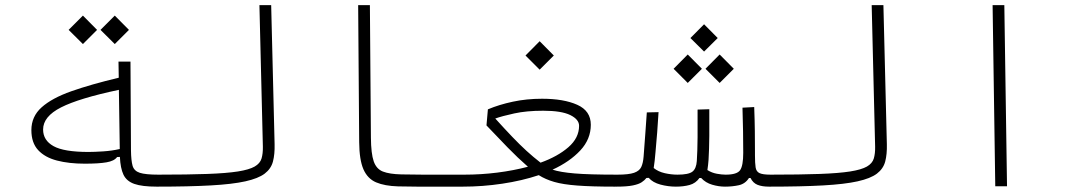

<svg xmlns="http://www.w3.org/2000/svg" viewBox="-20 -713 4142 735"><path d="M304.7 -86.4Q244.1 -86.4 198 -98.4Q151.9 -110.4 126 -138.4Q100.1 -166.5 100.1 -214.8Q100.1 -267.1 139.4 -302.2Q178.7 -337.4 253.4 -363.8Q328.1 -390.1 434.6 -415.5L433.6 -477.1H479.5L481.4 -136.7Q481.9 -98.6 487.5 -78.6Q493.2 -58.6 515.1 -51.5Q537.1 -44.4 585.9 -44.4Q606.4 -44.4 613.5 -40.3Q620.6 -36.1 620.6 -22Q620.6 -9.8 612.8 -4.2Q605 1.5 580.1 1.5Q523.9 1.5 494.1 -9Q464.4 -19.5 452.6 -44.4Q440.9 -69.3 439 -112.3L428.2 -111.8Q417.5 -96.7 387.7 -91.6Q357.9 -86.4 304.7 -86.4ZM435.1 -369.1Q282.7 -336.9 213.9 -302Q145 -267.1 145 -217.3Q145 -175.8 184.8 -153.6Q224.6 -131.3 318.8 -131.3Q341.3 -131.3 375 -133.5Q408.7 -135.7 438.5 -142.6ZM419.4 -544.4 364.7 -598.6 419.4 -653.3 473.6 -598.6ZM297.4 -544.4 242.7 -598.6 297.4 -653.3 351.6 -598.6Z M580.1 1.5Q553.2 1.5 553.2 -21Q553.2 -35.2 562.3 -39.8Q571.3 -44.4 585.9 -44.4Q699.2 -44.4 773.2 -47.1Q847.2 -49.8 890.6 -56.6Q934.1 -63.5 954.8 -75.4Q975.6 -87.4 981.2 -106.2Q986.8 -125 986.3 -151.4L973.1 -693.4H1018.1L1031.2 -161.1Q1032.2 -122.6 1024.9 -94.7Q1017.6 -66.9 993.2 -48.3Q968.8 -29.8 919.2 -18.8Q869.6 -7.8 787.1 -3.2Q704.6 1.5 580.1 1.5Z M1752 1.5Q1735.8 1.5 1719.5 1.5Q1703.1 1.5 1687 1.5Q1638.7 2 1591.8 1.7Q1544.9 1.5 1503.9 0.5Q1452.6 -1 1419.9 -14.9Q1387.2 -28.8 1371.3 -64.9Q1355.5 -101.1 1355 -168.9L1351.1 -693.4H1396L1399.9 -186Q1400.4 -125 1410.6 -95.5Q1420.9 -65.9 1446 -56.2Q1471.2 -46.4 1516.1 -45.4Q1554.7 -44.4 1598.9 -44.4Q1643.1 -44.4 1696.8 -44.4Q1711.4 -44.4 1726.6 -44.4Q1741.7 -44.4 1757.8 -44.4Q1764.6 -44.4 1769.8 -39.6Q1774.9 -34.7 1774.9 -23.4Q1774.9 1.5 1752 1.5Z M1751.5 1.5 1757.8 -44.4Q1820.8 -44.4 1883.3 -52.2Q1945.8 -60.1 2001 -74.7Q1962.4 -108.4 1922.9 -148.9Q1883.3 -189.5 1842.3 -232.9L1847.7 -294.4Q1890.6 -312.5 1943.1 -323.7Q1995.6 -335 2055.2 -335Q2138.2 -335 2189.9 -311.8Q2241.7 -288.6 2241.7 -235.4Q2241.7 -180.2 2201.4 -137Q2161.1 -93.8 2095.2 -63.5Q2124.5 -53.7 2179.4 -49.1Q2234.4 -44.4 2342.3 -44.4Q2366.2 -44.4 2375.7 -40.5Q2385.3 -36.6 2385.3 -23.9Q2385.3 -11.7 2376 -5.1Q2366.7 1.5 2334.5 1.5Q2245.1 1.5 2190.2 -2.7Q2135.3 -6.8 2101.6 -16.6Q2067.9 -26.4 2042.5 -42.5Q1978 -21 1902.8 -9.8Q1827.6 1.5 1751.5 1.5ZM2049.3 -90.3Q2114.7 -113.8 2155.8 -149.4Q2196.8 -185.1 2196.8 -231.4Q2196.8 -255.9 2163.1 -272.5Q2129.4 -289.1 2059.6 -289.1Q1995.6 -289.1 1948.7 -278.8Q1901.9 -268.6 1876 -259.3Q1912.6 -218.8 1941.2 -189Q1969.7 -159.2 1995.4 -135.7Q2021 -112.3 2049.3 -90.3ZM2045.9 -446.3 1991.7 -500.5 2045.9 -555.2 2100.1 -500.5Z M2567.4 1.5Q2538.1 1.5 2508.5 -6.3Q2479 -14.2 2463.4 -32.2L2454.6 -31.7Q2447.8 -22.9 2436.5 -15.4Q2425.3 -7.8 2402.8 -3.2Q2380.4 1.5 2339.4 1.5L2343.8 -44.4Q2386.7 -44.4 2407.2 -51.5Q2427.7 -58.6 2434.8 -73.7Q2441.9 -88.9 2443.8 -113.8Q2447.8 -165.5 2450.4 -202.1Q2453.1 -238.8 2456.1 -282.7L2501 -283.7Q2498.5 -242.2 2495.8 -206.3Q2493.2 -170.4 2489.3 -130.4Q2487.8 -112.3 2486.1 -97.2Q2484.4 -82 2482.4 -69.8Q2500 -55.7 2524.9 -50Q2549.8 -44.4 2573.7 -44.4Q2615.7 -44.4 2630.6 -55.9Q2645.5 -67.4 2647.5 -96.7Q2649.9 -132.8 2650.4 -187.7Q2650.9 -242.7 2650.4 -293.5L2695.3 -294.9Q2695.8 -247.6 2695.3 -193.4Q2694.8 -139.2 2692.4 -101.1Q2690.9 -80.6 2688 -62Q2705.1 -51.3 2724.1 -47.9Q2743.2 -44.4 2757.8 -44.4Q2801.3 -44.4 2813.2 -61.5Q2825.2 -78.6 2825.2 -127.9Q2825.2 -169.9 2824.5 -210.7Q2823.7 -251.5 2822.3 -300.8L2867.2 -303.2Q2869.1 -252.9 2869.6 -211.2Q2870.1 -169.4 2870.1 -131.3Q2870.1 -124.5 2870.1 -118.7Q2870.1 -118.7 2870.1 -118.7Q2870.1 -118.7 2870.1 -118.7Q2870.1 -88.4 2872.6 -72.3Q2875 -56.2 2887.5 -50.3Q2899.9 -44.4 2929.7 -44.4Q2948.2 -44.4 2954.6 -39.6Q2960.9 -34.7 2960.9 -23.4Q2960.9 -7.3 2951.2 -2.9Q2941.4 1.5 2923.8 1.5Q2897.5 1.5 2880.1 -5.4Q2862.8 -12.2 2853 -31.7H2847.2Q2833 -9.3 2808.1 -3.9Q2783.2 1.5 2755.4 1.5Q2731.4 1.5 2706.3 -5.9Q2681.2 -13.2 2664.1 -31.7H2657.7Q2643.1 -11.2 2619.9 -4.9Q2596.7 1.5 2567.4 1.5ZM2612.8 -395.5 2558.6 -449.7 2612.8 -504.4 2667 -449.7ZM2734.9 -395.5 2680.7 -449.7 2734.9 -504.4 2789.1 -449.7ZM2675.3 -515.6 2623 -567.4 2675.3 -620.1 2727.5 -567.4Z M2923.8 1.5Q2897 1.5 2897 -21Q2897 -35.2 2906 -39.8Q2915 -44.4 2929.7 -44.4Q3043 -44.4 3116.9 -47.1Q3190.9 -49.8 3234.4 -56.6Q3277.8 -63.5 3298.6 -75.4Q3319.3 -87.4 3325 -106.2Q3330.6 -125 3330.1 -151.4L3316.9 -693.4H3361.8L3375 -161.1Q3376 -122.6 3368.7 -94.7Q3361.3 -66.9 3336.9 -48.3Q3312.5 -29.8 3262.9 -18.8Q3213.4 -7.8 3130.9 -3.2Q3048.3 1.5 2923.8 1.5Z M3790 0 3779.8 -693.4H3824.7L3835 0Z"/></svg>

Font: Cascadia Code NF ExtraLight
Style: Regular
Weight: 200
Monospace: yes
Designer: Aaron Bell
Foundry: Saja Typeworks
Version: Version 2404.023; ttfautohint (v1.8.4)